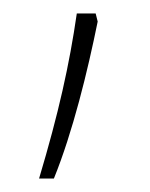

<svg xmlns="http://www.w3.org/2000/svg" viewBox="-20 -136 223 285"><path d="M122 -116H94C83 -40 67 32 38 129H60C88 60 110 -30 125 -104Z"/></svg>

Font: Noto Sans Arabic ExtCond Thin
Style: Regular
Weight: 100
Width: 2
Designer: Monotype Design Team, Nadine Chahine, Nizar Qandah and Khaled Hosny
Foundry: Monotype Imaging Inc.
Version: Version 2.012